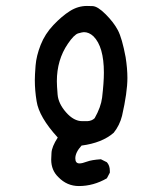

<svg xmlns="http://www.w3.org/2000/svg" viewBox="-20 -494 540 645"><path d="M245 131Q205 131 176 101Q152 78 152 42Q152 40 153 19.5Q154 -1 174 -32Q111 -101 103 -154Q97 -190 97 -225Q97 -241 99.5 -273.5Q102 -306 116.5 -343Q131 -380 159.5 -410Q188 -440 215 -457Q242 -474 272 -474Q274 -474 291 -473.5Q308 -473 335 -446Q362 -419 376 -392.5Q390 -366 402 -302Q408 -264 408 -232Q408 -184 390 -105Q382 -73 362 -48Q323 -14 254 -5Q233 18 233 38Q233 55 247 55Q256 55 272 49Q288 43 319 41L339 51Q349 62 349 80V86L339 105Q294 131 245 131ZM274 -87Q289 -88 298 -97Q319 -134 323 -166Q329 -217 329 -250Q329 -337 294 -372Q279 -386 262 -386Q257 -386 243 -382Q229 -378 208 -347Q171 -293 171 -221Q171 -207 173.5 -176.5Q176 -146 202 -116.5Q228 -87 256 -87Z"/></svg>

Font: Xiaolai Mono SC
Style: Regular
Weight: 400
Monospace: yes
Designer: LXGW / Nozomi Seto
Version: Version 3.113;September 30, 2024